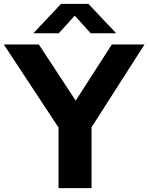

<svg xmlns="http://www.w3.org/2000/svg" viewBox="-44 -969 765 989"><path d="M257.5 0V-312L-24.5 -740H156L346 -450.5L532 -740H700.5L427.5 -313.5V0ZM127.5 -797.5 270.5 -949H411.5L554.5 -797.5H423.5L341 -888L258.5 -797.5Z"/></svg>

Font: Encode Sans SmExp
Style: Bold
Weight: 700
Width: 6
Designer: Multiple Designers
Foundry: Impallari Type
Version: Version 3.002; ttfautohint (v1.8.3) -l 8 -r 50 -G 200 -x 14 